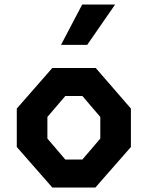

<svg xmlns="http://www.w3.org/2000/svg" viewBox="-20 -838 660 858"><path d="M55 -181.2V-352.9L213.8 -534.2H407.8L565 -352.9V-181.2L406.2 0H213.8ZM348.2 -125.2 428.2 -218.8V-315.4L348.2 -408.9H271.8L191.8 -315.4V-218.8L271.8 -125.2ZM494.4 -817.7H347.3L252.6 -637.4H369.6Z"/></svg>

Font: Monaspace Krypton Var ExLight
Style: Regular
Weight: 200
Designer: Riley Cran and the Lettermatic Team
Version: Version 1.200 (Monaspace Krypton Var)